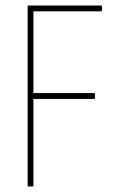

<svg xmlns="http://www.w3.org/2000/svg" viewBox="-20 -675 423 695"><path d="M83 0Q80 0 80 -4V-651Q80 -655 83 -655H345Q349 -655 349 -651V-638Q349 -634 345 -634H101V-338H320Q324 -338 324 -334V-321Q324 -317 320 -317H101V-4Q101 0 97 0Z"/></svg>

Font: Sofia Sans Condensed Thin
Style: Regular
Weight: 250
Version: Version 4.100